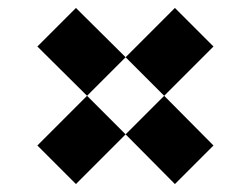

<svg xmlns="http://www.w3.org/2000/svg" viewBox="-20 -574 630 483"><path d="M171 -111 74 -208 199 -333 74 -457 171 -554 296 -430 199 -333 296 -236ZM420 -111 296 -236 393 -333 296 -430 420 -554 517 -457 393 -333 517 -208Z"/></svg>

Font: Special Gothic Expanded One
Style: Regular
Weight: 400
Designer: Alistair McCready
Foundry: Monolith
Version: Version 1.010; ttfautohint (v1.8.4.7-5d5b)